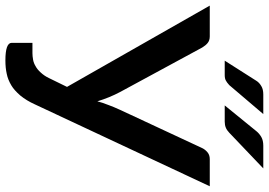

<svg xmlns="http://www.w3.org/2000/svg" viewBox="-159 -794 957 683"><g transform="rotate(90 319.5 -452.5)"><path d="M543.9 -720.2H640.6L349.1 -97.7Q335.9 -68.4 317.9 -46.4Q298.8 -24.4 282.2 -14.6Q261.2 -2 240.7 2Q219.7 6.8 192.9 6.8Q130.4 6.8 130.4 -15.6V-89.4H167Q177.7 -89.4 190.9 -91.8Q202.6 -93.8 214.4 -101.1Q224.6 -106.4 235.8 -118.7Q247.6 -131.3 255.4 -147.5L287.1 -212.4L-2 -720.2H107.4Q122.1 -720.2 131.3 -712.4Q139.6 -705.6 147 -693.4L305.2 -401.4Q325.7 -362.8 338.4 -320.3Q342.3 -336.4 352.1 -361.3Q357.9 -377.4 369.1 -401.9L504.9 -693.4Q509.8 -703.6 519.5 -711.9Q529.3 -720.2 543.9 -720.2ZM314 -910.6H383.8L280.8 -789.6Q271 -780.8 265.1 -777.8Q257.8 -773.4 245.1 -773.4H193.8L265.6 -886.2Q272 -896.5 284.7 -903.8Q295.9 -910.6 314 -910.6ZM496.1 -910.6H577.1L450.2 -789.6Q440.9 -780.8 432.1 -777.3Q422.9 -773.4 410.6 -773.4H353L444.8 -886.2Q453.1 -896.5 465.8 -903.8Q478 -910.6 496.1 -910.6Z"/></g></svg>

Font: Lato-SemiBold
Style: Regular
Weight: 500
Designer: Lukasz Dziedzic with Adam Twardoch and Botio Nikoltchev
Foundry: tyPoland Lukasz Dziedzic
Version: ""